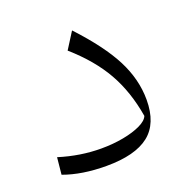

<svg xmlns="http://www.w3.org/2000/svg" viewBox="-94 -574 666 671"><g transform="rotate(-20 238.5 -238.0)"><path d="M403.3 -165Q403.3 -76.7 351.6 -35.9Q299.8 4.9 192.9 4.9Q102.1 4.9 34.2 -20L40.5 -83Q119.1 -58.6 196.3 -58.6Q240.7 -58.6 279.3 -65.9Q317.9 -73.2 344 -85.7Q370.1 -98.1 376.5 -114.3Q360.8 -209 319.8 -281.2Q278.8 -353.5 202.6 -420.4L241.2 -481.4Q327.6 -388.7 365.5 -314.7Q403.3 -240.7 403.3 -165Z"/></g></svg>

Font: Pinar-FD Light
Style: Regular
Weight: 300
Designer: Amin Abedi
Version: Version 2.000